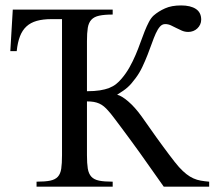

<svg xmlns="http://www.w3.org/2000/svg" viewBox="-20 -698 805 718"><path d="M592.3 0Q543.9 -68.4 502.9 -126.5Q485.4 -150.9 467.3 -175.5Q449.2 -200.2 433.3 -221.4Q417.5 -242.7 405 -259Q392.6 -275.4 385.7 -282.7Q377 -293 368.7 -299.8Q360.4 -306.6 351.1 -310.8Q341.8 -314.9 330.8 -316.9Q319.8 -318.8 305.2 -318.8V-117.7Q305.2 -86.9 308.3 -67.6Q311.5 -48.3 321.5 -37.4Q331.5 -26.4 350.6 -22.5Q369.6 -18.6 401.4 -18.6V0H116.7V-18.6Q148.9 -18.6 167.7 -22.5Q186.5 -26.4 196.3 -37.1Q206.1 -47.9 209 -67.1Q211.9 -86.4 211.9 -117.7V-626.5H173.3Q140.6 -626.5 117.4 -619.9Q94.2 -613.3 78.9 -599.1Q63.5 -585 54.7 -562.3Q45.9 -539.6 42.5 -506.8H18.6L27.8 -662.1H401.4V-643.6Q370.1 -643.6 351.1 -639.4Q332 -635.3 321.8 -624.3Q311.5 -613.3 308.3 -594Q305.2 -574.7 305.2 -544.4V-356.9Q333.5 -356.9 353.5 -360.1Q373.5 -363.3 388.4 -369.1Q403.3 -375 414.3 -383.8Q425.3 -392.6 435.1 -404.3Q451.7 -423.8 464.4 -446.5Q477.1 -469.2 487.1 -492.7Q497.1 -516.1 505.1 -538.8Q513.2 -561.5 521 -581.1Q528.8 -600.6 536.9 -616Q544.9 -631.3 554.7 -640.1Q572.8 -655.8 597.2 -666.7Q621.6 -677.7 657.2 -677.7Q692.4 -677.7 712.4 -664.6Q732.4 -651.4 732.4 -624.5Q732.4 -614.7 728.5 -606.4Q724.6 -598.1 718 -591.8Q711.4 -585.4 702.6 -582Q693.8 -578.6 684.1 -578.6Q671.4 -578.6 660.4 -583.3Q649.4 -587.9 639.2 -593.3Q628.9 -598.6 618.9 -603.3Q608.9 -607.9 597.7 -607.9Q586.4 -607.9 578.1 -598.4Q569.8 -588.9 562.5 -572.8Q555.2 -556.6 547.9 -535.9Q540.5 -515.1 531.7 -492.7Q522.9 -470.2 512.2 -447.5Q501.5 -424.8 486.8 -405.3Q478 -393.6 471.2 -385.7Q464.4 -377.9 457 -371.3Q449.7 -364.7 440.4 -358.4Q431.2 -352.1 418 -343.8Q435.1 -339.8 459.7 -318.6Q484.4 -297.4 508.8 -263.7Q538.6 -221.2 565.4 -183.6Q577.1 -167.5 589.1 -151.1Q601.1 -134.8 612.3 -119.9Q623.5 -105 633.1 -92.8Q642.6 -80.6 649.4 -73.2Q664.1 -57.1 677.2 -46.9Q690.4 -36.6 703.6 -30.8Q716.8 -24.9 731 -22.5Q745.1 -20 762.2 -18.6V0Z"/></svg>

Font: Doulos SIL Compact
Style: Regular
Weight: 400
Designer: Walt Agee, Victor Gaultney, Peter Martin, Debbi Hosken
Foundry: SIL International
Version: Version 4.110; 2011; Maintenance release ; LnSpcTght